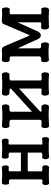

<svg xmlns="http://www.w3.org/2000/svg" viewBox="765 -1329 566 2136"><g transform="rotate(-90 1048.0 -261.0)"><path d="M120.1 -426.8V-82Q120.1 -74.2 108.4 -72.3Q98.6 -70.3 80.1 -73.2Q69.3 -75.2 63.5 -63.5Q57.6 -52.7 57.6 -36.1Q57.6 -20.5 62.5 -9.8Q68.4 2.9 79.1 2Q116.2 -1 153.3 -1Q176.8 -1 222.7 0L252.9 2Q264.6 2 271.5 -10.7Q277.3 -21.5 277.3 -37.1Q277.3 -53.7 271.5 -63.5Q264.6 -75.2 252.9 -73.2H245.1Q229.5 -72.3 222.7 -73.2Q210 -75.2 210 -83V-235.4H418V-84Q417 -77.1 401.4 -74.2Q387.7 -71.3 371.1 -74.2Q358.4 -77.1 351.6 -66.4Q344.7 -55.7 344.7 -39.1Q343.8 -22.5 350.6 -10.7Q357.4 2 371.1 2Q418.9 -2 464.8 -2Q509.8 -2.9 567.4 1Q577.1 3.9 584 -8.8Q590.8 -19.5 590.8 -37.1Q591.8 -53.7 586.9 -65.4Q581.1 -78.1 571.3 -75.2H564.5Q536.1 -72.3 525.4 -72.3Q507.8 -72.3 507.8 -78.1V-440.4Q507.8 -447.3 522.5 -449.2Q534.2 -450.2 553.7 -447.3Q563.5 -447.3 569.3 -459Q575.2 -470.7 574.2 -486.3Q573.2 -502.9 566.4 -513.7Q558.6 -525.4 545.9 -523.4Q509.8 -519.5 463.9 -519.5Q420.9 -520.5 373 -523.4Q361.3 -525.4 354.5 -512.7Q349.6 -501 350.6 -484.4Q350.6 -467.8 357.4 -457Q365.2 -444.3 377.9 -446.3Q393.6 -449.2 402.3 -447.3Q418 -445.3 418 -432.6V-311.5H210V-434.6Q210 -445.3 222.7 -448.2Q232.4 -449.2 254.9 -446.3Q266.6 -445.3 272.5 -459Q277.3 -469.7 276.4 -486.3Q275.4 -503.9 268.6 -514.6Q260.7 -526.4 250 -523.4Q215.8 -519.5 168.9 -519.5Q134.8 -520.5 84 -523.4Q73.2 -525.4 67.4 -512.7Q61.5 -501 61.5 -483.4Q61.5 -467.8 64.5 -455.1Q68.4 -442.4 75.2 -443.4Q98.6 -446.3 107.4 -443.4Q120.1 -440.4 120.1 -426.8Z M783.2 -419.9V-95.7Q783.2 -83 762.7 -81.1Q749 -80.1 716.8 -83Q705.1 -85.9 697.3 -72.3Q691.4 -60.5 691.4 -42Q691.4 -23.4 697.3 -10.7Q705.1 2.9 716.8 1Q787.1 -2.9 830.1 -2.9Q880.9 -2.9 924.8 1Q938.5 2 947.3 -11.7Q955.1 -24.4 955.1 -42Q955.1 -59.6 947.3 -71.3Q938.5 -85 924.8 -83H915Q890.6 -80.1 883.8 -82Q873 -84 873 -95.7L1130.9 -332V-91.8Q1130.9 -81.1 1118.2 -80.1Q1110.4 -79.1 1083 -83Q1068.4 -86.9 1059.6 -73.2Q1051.8 -61.5 1051.8 -43Q1051.8 -23.4 1059.6 -10.7Q1068.4 2.9 1083 1Q1129.9 -2.9 1180.7 -2.9Q1232.4 -2.9 1282.2 1Q1295.9 4.9 1304.7 -8.8Q1311.5 -20.5 1311.5 -40Q1311.5 -59.6 1304.7 -72.3Q1295.9 -85.9 1282.2 -83Q1252 -79.1 1238.3 -80.1Q1220.7 -82 1220.7 -91.8V-423.8Q1220.7 -434.6 1235.4 -437.5Q1244.1 -439.5 1271.5 -439.5L1282.2 -438.5Q1295.9 -437.5 1304.7 -451.2Q1311.5 -462.9 1311.5 -481.4Q1311.5 -500 1304.7 -511.7Q1295.9 -525.4 1282.2 -522.5Q1217.8 -518.6 1176.8 -518.6Q1136.7 -518.6 1083 -522.5Q1068.4 -525.4 1059.6 -511.7Q1051.8 -500 1051.8 -481.4Q1051.8 -462.9 1059.6 -451.2Q1068.4 -437.5 1083 -438.5L1091.8 -439.5Q1114.3 -439.5 1121.1 -437.5Q1130.9 -434.6 1130.9 -423.8L873 -187.5V-419.9Q873 -433.6 883.8 -436.5Q891.6 -439.5 916 -439.5L924.8 -438.5Q938.5 -437.5 947.3 -452.1Q955.1 -464.8 955.1 -482.4Q955.1 -501 947.3 -512.7Q938.5 -525.4 924.8 -522.5Q889.6 -517.6 832 -517.6Q777.3 -517.6 716.8 -522.5Q704.1 -524.4 697.3 -511.7Q691.4 -500 691.4 -481.4Q691.4 -463.9 697.3 -451.2Q704.1 -437.5 716.8 -438.5Q746.1 -442.4 762.7 -438.5Q783.2 -434.6 783.2 -419.9Z M1488.3 -422.9V-109.4Q1488.3 -92.8 1469.7 -86.9Q1457 -83 1443.4 -85.9Q1433.6 -87.9 1428.7 -74.2Q1423.8 -61.5 1424.8 -43Q1425.8 -24.4 1432.6 -11.7Q1439.5 2 1450.2 0Q1487.3 -3.9 1534.2 -3.9Q1582 -3.9 1622.1 1Q1632.8 1 1639.6 -12.7Q1644.5 -25.4 1644.5 -43.9Q1643.6 -62.5 1637.7 -75.2Q1631.8 -89.8 1622.1 -87.9Q1597.7 -85.9 1589.8 -88.9Q1578.1 -93.8 1578.1 -110.4V-347.7L1681.6 -120.1Q1696.3 -89.8 1722.7 -89.8Q1748 -89.8 1764.6 -120.1L1867.2 -347.7V-94.7Q1867.2 -85.9 1847.7 -85Q1837.9 -85 1813.5 -86.9H1809.6Q1786.1 -84 1788.1 -42Q1790 1 1813.5 1Q1863.3 -2 1914.1 -2Q1963.9 -2 2008.8 1Q2020.5 1 2027.3 -13.7Q2033.2 -25.4 2033.2 -43.9Q2033.2 -62.5 2027.3 -75.2Q2022.5 -87.9 2014.6 -85.9Q1988.3 -82 1976.6 -83Q1957 -84 1957 -95.7V-422.9Q1957 -433.6 1974.6 -436.5Q1988.3 -438.5 2004.9 -435.5Q2019.5 -432.6 2027.3 -446.3Q2034.2 -458 2033.2 -477.5Q2033.2 -496.1 2027.3 -509.8Q2020.5 -524.4 2011.7 -522.5Q1970.7 -519.5 1946.3 -520.5Q1919.9 -520.5 1891.6 -523.4Q1867.2 -525.4 1857.4 -516.6Q1850.6 -511.7 1843.8 -494.1L1837.9 -479.5L1729.5 -225.6Q1726.6 -216.8 1722.7 -216.8Q1719.7 -216.8 1715.8 -225.6L1609.4 -475.6L1605.5 -484.4Q1595.7 -505.9 1588.9 -513.7Q1576.2 -525.4 1556.6 -523.4Q1532.2 -520.5 1509.8 -520.5Q1495.1 -520.5 1455.1 -523.4H1449.2Q1437.5 -524.4 1430.7 -510.7Q1424.8 -499 1424.8 -480.5Q1424.8 -462.9 1429.7 -450.2Q1436.5 -435.5 1447.3 -435.5L1456.1 -436.5Q1471.7 -437.5 1477.5 -435.5Q1488.3 -432.6 1488.3 -422.9Z"/></g></svg>

Font: Gungsuh
Style: Regular
Weight: 400
Version: Version 2.21